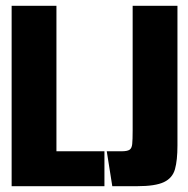

<svg xmlns="http://www.w3.org/2000/svg" viewBox="-20 -640 646 660"><path d="M20 -620H174V-120H339V0H20ZM366 0 347 -120H398Q417 -120 425 -125Q433 -130 434.5 -145Q436 -160 436 -191V-620H590V-140Q590 -89 581.5 -58.5Q573 -28 543.5 -14Q514 0 452 0Z"/></svg>

Font: Smooch Sans Black
Style: Regular
Weight: 900
Designer: Robert E. Leuschke
Foundry: Robert E. Leuschke
Version: Version 1.010; ttfautohint (v1.8.3)